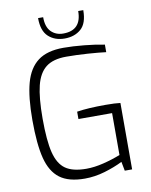

<svg xmlns="http://www.w3.org/2000/svg" viewBox="-99 -1001 848 1079"><g transform="rotate(-10 324.5 -462.0)"><path d="M63 -370Q63 -501 85 -581Q107 -661 159.5 -700.5Q212 -740 305 -740Q358 -740 423.5 -733.5Q489 -727 538 -717V-674Q500 -679 435.5 -683.5Q371 -688 312 -688Q237 -688 196 -656Q155 -624 138 -555.5Q121 -487 121 -368Q121 -242 138 -174Q155 -106 196 -77Q237 -48 315 -48Q361 -48 413.5 -61Q466 -74 511 -92V-331H319V-373Q382 -383 482 -383Q538 -383 567 -379V0H525L515 -52Q469 -29 411.5 -12Q354 5 297 5Q205 5 154.5 -33Q104 -71 83.5 -151.5Q63 -232 63 -370ZM194 -929H223Q223 -873 250 -846Q277 -819 319 -819Q423 -819 423 -929H452Q452 -854 415.5 -822Q379 -790 322 -790Q266 -790 230 -823Q194 -856 194 -929Z"/></g></svg>

Font: Exo Light
Style: Regular
Weight: 300
Designer: Natanael Gama
Foundry: Natanael Gama
Version: Version 1.500; ttfautohint (v1.6)